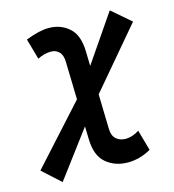

<svg xmlns="http://www.w3.org/2000/svg" viewBox="-111 -800 824 910"><g transform="rotate(-15 300.5 -344.5)"><path d="M84.5 19.5 -3.4 -60.5 251.5 -341.8 246.6 -526.9Q246.1 -560.5 230 -576.4Q213.9 -592.3 191.4 -592.3Q157.2 -592.3 124.5 -575.2L95.7 -676.8Q162.1 -703.1 208.5 -703.1Q267.6 -703.1 308.3 -667Q349.1 -630.9 351.1 -552.2L353 -478.5L510.7 -709L603.5 -628.9L356.9 -337.9L361.3 -166.5Q362.3 -132.8 380.9 -116.9Q399.4 -101.1 426.3 -101.1Q460 -101.1 493.2 -123L522 -21.5Q466.8 9.8 409.2 9.8Q345.7 9.8 302.5 -26.4Q259.3 -62.5 256.8 -141.1L254.9 -208Z"/></g></svg>

Font: CaskaydiaCove NFP SemiBold
Style: Italic
Weight: 600
Italic angle: -10°
Designer: Aaron Bell
Foundry: Saja Typeworks
Version: Version 2111.001; VTT 6.35;Nerd Fonts 3.1.1